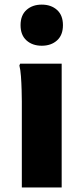

<svg xmlns="http://www.w3.org/2000/svg" viewBox="-20 -828 369 848"><path d="M164.4 -626Q123.3 -626 97 -649.5Q70.8 -673 70.8 -716.8Q70.8 -760.6 97 -784.1Q123.3 -807.6 164.4 -807.6Q205.8 -807.6 231.9 -784.1Q258 -760.6 258 -716.8Q258 -673 231.9 -649.5Q205.8 -626 164.4 -626ZM76.4 0V-380.4Q76.4 -400.4 75.5 -431Q74.7 -461.6 72.5 -491.2Q70.3 -520.8 65.6 -538.8L69 -546.8H252.4V0Z"/></svg>

Font: Kufam
Style: Regular
Weight: 400
Designer: Wael Morcos, Artur Schmal
Foundry: Original Type
Version: Version 1.301; ttfautohint (v1.8.3)